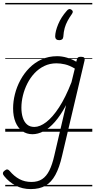

<svg xmlns="http://www.w3.org/2000/svg" viewBox="-36 -905 654 1319"><path d="M175 394Q118 394 72 370Q26 346 -7 305Q-16 295 -16 285.5Q-16 276 -4 267Q7 258 14.5 259Q22 260 30 269Q61 306 97.5 325.5Q134 345 180 345Q224 345 253.5 325.5Q283 306 303 266Q323 226 337 164L418 -183Q380 -112 341 -67.5Q302 -23 263 -3Q224 17 187 17Q147 17 117 -4.5Q87 -26 70.5 -66Q54 -106 54 -161Q54 -208 66.5 -258Q79 -308 104 -354.5Q129 -401 165.5 -438Q202 -475 250 -497Q298 -519 357 -519Q389 -519 423.5 -509Q458 -499 488 -481L492 -496Q494 -507 500.5 -511Q507 -515 520 -515Q537 -515 542.5 -508.5Q548 -502 545 -490L390 167Q372 246 344.5 296.5Q317 347 276.5 370.5Q236 394 175 394ZM200 -33Q238 -33 281.5 -66Q325 -99 369.5 -167Q414 -235 455 -340L478 -434Q441 -456 410 -463Q379 -470 352 -470Q306 -470 268 -451.5Q230 -433 201 -402Q172 -371 152 -331.5Q132 -292 121.5 -249Q111 -206 111 -165Q111 -127 120.5 -97Q130 -67 149.5 -50Q169 -33 200 -33ZM454 -839Q463 -833 464 -826Q465 -819 458 -809Q441 -785 428.5 -762Q416 -739 408.5 -713Q401 -687 399 -653Q398 -641 391 -635Q384 -629 371 -629Q357 -629 350 -636Q343 -643 343 -655Q344 -691 364 -739Q384 -787 422 -830Q429 -839 437 -842Q445 -845 454 -839ZM0 365H598V375H0ZM0 -20H598V0H0ZM0 -505H598V-500H0ZM0 -885H598V-875H0Z"/></svg>

Font: Playwrite AT Guides
Style: Italic
Weight: 400
Italic angle: -13.0072°
Designer: Veronika Burian, José Scaglione
Foundry: TypeTogether
Version: Version 1.002